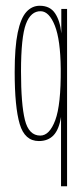

<svg xmlns="http://www.w3.org/2000/svg" viewBox="-20 -480 290 667"><path d="M192 167V-74Q185 -30 166 -10Q147 10 115 10Q66 10 48.5 -49Q31 -108 31 -230Q31 -316 41.5 -366.5Q52 -417 71.5 -438.5Q91 -460 118 -460Q154 -460 171.5 -433.5Q189 -407 193 -364V-449H213V167ZM120 -9Q152 -9 172 -62.5Q192 -116 191 -241Q190 -342 170.5 -391Q151 -440 122 -441Q87 -442 70 -396.5Q53 -351 53 -232Q53 -118 66.5 -63.5Q80 -9 120 -9Z"/></svg>

Font: Inconsolata UltraCondensed ExtraLight
Style: Regular
Weight: 200
Width: 1
Monospace: yes
Designer: Raph Levien, Cyreal, Brenton Simpson
Foundry: Raph Levien, Cyreal, Google
Version: Version 3.100; ttfautohint (v1.8.4.7-5d5b)